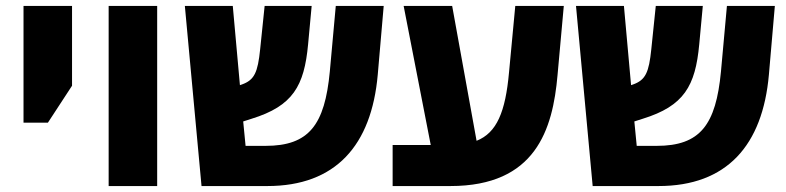

<svg xmlns="http://www.w3.org/2000/svg" viewBox="-20 -625 2639 645"><path d="M59 -213H141L222 -337V-605H59Z M345 0H508V-605H345Z M1249 -374 1269 -605H1108L1088 -385C1071 -205 1018 -135 872 -135H805L797 -217L825 -226C964 -269 1002 -336 1015 -476L1027 -605H869L854 -460C846 -382 835 -356 792 -341L786 -339L762 -605H601L657 0H878C1108 0 1228 -137 1249 -374Z M1853 -373 1874 -605H1711L1690 -382C1678 -249 1649 -179 1581 -152L1499 -605H1336L1427 -138H1299V0H1493C1779 0 1837 -189 1853 -373Z M2563 -374 2583 -605H2422L2402 -385C2385 -205 2332 -135 2186 -135H2119L2111 -217L2139 -226C2278 -269 2316 -336 2329 -476L2341 -605H2183L2168 -460C2160 -382 2149 -356 2106 -341L2100 -339L2076 -605H1915L1971 0H2192C2422 0 2542 -137 2563 -374Z"/></svg>

Font: Noto Sans Hebrew SemiCondensed Extra
Style: Regular
Weight: 800
Width: 4
Designer: Monotype Design Team
Foundry: Monotype Imaging Inc.
Version: Version 1.902